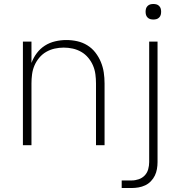

<svg xmlns="http://www.w3.org/2000/svg" viewBox="-20 -729 940 964"><path d="M95 0V-520H138V-413Q148 -440 165 -462.5Q182 -485 205.5 -500Q229 -515 257 -521.5Q285 -528 313 -528Q341 -528 368 -522Q395 -516 418.5 -501.5Q442 -487 459 -465Q476 -443 486.5 -417.5Q497 -392 501 -365Q505 -338 505 -310V0H462V-310Q462 -333 459 -356Q456 -379 447 -400Q438 -421 423 -439Q408 -457 388 -468.5Q368 -480 345.5 -485Q323 -490 300 -490Q277 -490 254.5 -485Q232 -480 212 -468.5Q192 -457 177 -439Q162 -421 153 -400Q144 -379 141 -356Q138 -333 138 -310V0ZM591 215V177H641Q659 177 676.5 171Q694 165 706.5 152Q719 139 724 121Q729 103 729 85V-520H771V85Q771 102 768 119.5Q765 137 757.5 152.5Q750 168 737.5 181Q725 194 709 201.5Q693 209 675.5 212Q658 215 641 215ZM750 -631Q742 -631 734.5 -633Q727 -635 721 -641Q715 -647 713 -654.5Q711 -662 711 -670Q711 -678 713 -685.5Q715 -693 721 -699Q727 -705 734.5 -707Q742 -709 750 -709Q758 -709 765.5 -707Q773 -705 779 -699Q785 -693 787 -685.5Q789 -678 789 -670Q789 -662 787 -654.5Q785 -647 779 -641Q773 -635 765.5 -633Q758 -631 750 -631Z"/></svg>

Font: Iosevka Aile Extralight
Style: Regular
Weight: 200
Designer: Belleve Invis
Foundry: Belleve Invis
Version: Version 31.1.0; ttfautohint (v1.8.4)